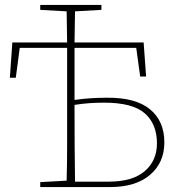

<svg xmlns="http://www.w3.org/2000/svg" viewBox="-20 -758 716 778"><path d="M143 -718V-738H391V-718L284 -712Q283 -683 283 -652Q283 -621 282 -586H562L572 -448H548L532 -564H282Q282 -516 282 -462.5Q282 -409 282 -353Q317 -358 348.5 -360Q380 -362 414 -362Q530 -363 588 -315Q646 -267 646 -181Q646 -99 588 -49.5Q530 0 426 0H143V-20L250 -26Q252 -97 252 -168Q252 -239 252 -310V-408Q252 -445 252 -484.5Q252 -524 252 -564H60L44 -443H20L30 -586H252Q251 -618 251 -650Q251 -682 250 -712ZM282 -310Q282 -237 282.5 -165Q283 -93 284 -22H421Q517 -22 566.5 -64.5Q616 -107 616 -177Q616 -255 567 -298.5Q518 -342 402 -342Q371 -342 342.5 -340Q314 -338 282 -333Z"/></svg>

Font: Source Serif Pro ExtraLight
Style: Regular
Weight: 200
Designer: Frank Grießhammer
Foundry: Adobe Systems Incorporated
Version: Version 3.001;hotconv 1.0.111;makeotfexe 2.5.65597